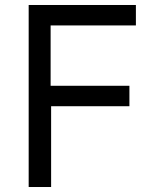

<svg xmlns="http://www.w3.org/2000/svg" viewBox="-20 -750 640 770"><path d="M95 0V-730H525V-648H183V-406H499V-324H185V0Z"/></svg>

Font: NKDuy Mono
Style: Regular
Weight: 400
Monospace: yes
Designer: NKDuy
Foundry: NKDuy
Version: Version 2.251; ttfautohint (v1.8.4.7-5d5b)